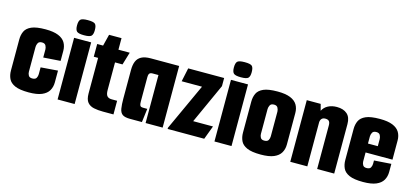

<svg xmlns="http://www.w3.org/2000/svg" viewBox="-56 -1016 3045 1414"><g transform="rotate(15 1467.0 -308.5)"><path d="M192 5Q123 5 87 -11Q51 -27 38 -55Q25 -83 25 -117V-354Q25 -389 38 -416.5Q51 -444 87 -460Q123 -476 194 -476Q255 -476 291.5 -461Q328 -446 344 -419Q360 -392 360 -356V-280L230 -271V-332Q230 -346 222.5 -361Q215 -376 193 -376Q170 -376 162.5 -361Q155 -346 155 -332V-142Q155 -128 162.5 -114.5Q170 -101 191 -101Q215 -101 222.5 -114.5Q230 -128 230 -144V-196L360 -206V-117Q360 -81 344 -53.5Q328 -26 291.5 -10.5Q255 5 192 5Z M412 0V-470H542V0ZM477 -507Q434 -507 421.5 -519.5Q409 -532 409 -564Q409 -598 421.5 -610Q434 -622 477 -622Q521 -622 533 -610Q545 -598 545 -564Q545 -532 533 -519.5Q521 -507 477 -507Z M757 0Q719 0 688 -6.5Q657 -13 639 -34.5Q621 -56 621 -102V-373H588V-470H633L655 -558H750V-470H836L807 -373H750V-163Q750 -130 761.5 -117Q773 -104 797 -104H838V0Z M965 0Q924 0 906 -13Q888 -26 883 -55.5Q878 -85 878 -132V-350Q878 -389 889 -415.5Q900 -442 926 -456Q952 -470 997 -470H1213V0H1083V-366H1038Q1026 -366 1019.5 -362Q1013 -358 1010.5 -350Q1008 -342 1008 -328V-147Q1008 -127 1011 -118Q1014 -109 1020.5 -106.5Q1027 -104 1039 -104H1068L1055 0Z M1251 -9 1415 -366H1260L1282 -470H1556V-408L1418 -104H1569L1530 0H1251Z M1608 0V-470H1738V0ZM1673 -507Q1630 -507 1617.5 -519.5Q1605 -532 1605 -564Q1605 -598 1617.5 -610Q1630 -622 1673 -622Q1717 -622 1729 -610Q1741 -598 1741 -564Q1741 -532 1729 -519.5Q1717 -507 1673 -507Z M1961 5Q1892 5 1856 -11Q1820 -27 1807 -55Q1794 -83 1794 -117V-354Q1794 -389 1807 -416.5Q1820 -444 1856 -460Q1892 -476 1963 -476Q2024 -476 2060.5 -461Q2097 -446 2113 -419Q2129 -392 2129 -356V-117Q2129 -81 2113 -53.5Q2097 -26 2060.5 -10.5Q2024 5 1961 5ZM1960 -101Q1984 -101 1991.5 -114.5Q1999 -128 1999 -144V-332Q1999 -346 1991.5 -361Q1984 -376 1962 -376Q1939 -376 1931.5 -361Q1924 -346 1924 -332V-142Q1924 -128 1931.5 -114.5Q1939 -101 1960 -101Z M2186 -470H2292L2305 -421Q2319 -449 2347.5 -464Q2376 -479 2414 -479Q2464 -479 2492.5 -454Q2521 -429 2521 -377V0H2391V-332Q2391 -354 2382.5 -364Q2374 -374 2354 -374Q2337 -374 2327.5 -365Q2318 -356 2316 -338V0H2186Z M2741 5Q2672 5 2636 -11Q2600 -27 2587 -55Q2574 -83 2574 -117V-354Q2574 -389 2587 -416.5Q2600 -444 2636 -460Q2672 -476 2743 -476Q2804 -476 2840.5 -461Q2877 -446 2893 -419Q2909 -392 2909 -356V-271L2779 -262V-332Q2779 -346 2771.5 -361Q2764 -376 2742 -376Q2719 -376 2711.5 -361Q2704 -346 2704 -332V-142Q2704 -128 2711.5 -114.5Q2719 -101 2740 -101Q2764 -101 2771.5 -114.5Q2779 -128 2779 -144V-169L2909 -178V-117Q2909 -81 2893 -53.5Q2877 -26 2840.5 -10.5Q2804 5 2741 5ZM2589 -210V-278H2909V-210Z"/></g></svg>

Font: Smooch Sans ExtraBold
Style: Regular
Weight: 800
Designer: Robert E. Leuschke
Foundry: Robert E. Leuschke
Version: Version 1.010